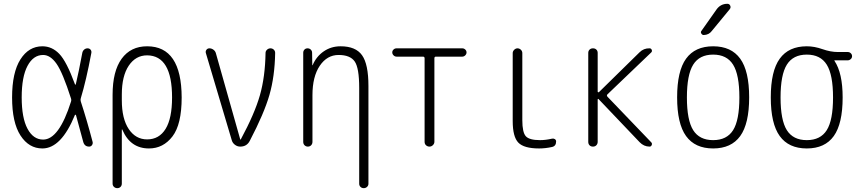

<svg xmlns="http://www.w3.org/2000/svg" viewBox="-20 -775 4540 1015"><path d="M208 -484.4Q156.2 -484.4 125.5 -426.8Q94.7 -369.1 94.7 -260.3Q94.7 -151.4 125.5 -94.2Q156.2 -37.1 208 -37.1Q292 -37.1 355.5 -238.3Q358.4 -246.1 355.5 -253.9Q311.5 -391.6 278.8 -438Q246.1 -484.4 208 -484.4ZM204.1 9.8Q132.8 9.8 88.4 -58.6Q43.9 -127 43.9 -259.8Q43.9 -391.6 87.9 -460.9Q131.8 -530.3 204.1 -530.3Q254.9 -530.3 293.5 -490.2Q332 -450.2 376 -330.1Q378.9 -324.2 380.9 -330.1Q396.5 -395.5 415 -495.1Q417 -505.9 424.8 -512.7Q432.6 -519.5 442.9 -519.5Q453.1 -519.5 459 -512.2Q464.8 -504.9 462.9 -495.1Q435.5 -348.6 407.2 -255.9Q404.3 -247.1 407.2 -238.3Q439.5 -139.6 469.7 -24.4Q471.7 -15.6 466.3 -7.8Q460.9 0 451.2 0Q426.8 0 419.9 -25.4Q391.6 -131.8 381.8 -166Q380.9 -168 378.9 -168.5Q377 -168.9 376 -167Q303.7 9.8 204.1 9.8Z M624 -275.4V-245.1Q624 -147.5 660.6 -92.8Q697.3 -38.1 757.8 -38.1Q821.3 -38.1 855.5 -93.8Q889.6 -149.4 889.6 -259.8Q889.6 -481.4 757.8 -482.4Q697.3 -482.4 660.6 -427.7Q624 -373 624 -275.4ZM575.2 195.3V-273.4Q575.2 -398.4 623 -464.4Q670.9 -530.3 757.8 -530.3Q939.5 -530.3 940.4 -259.8Q940.4 -117.2 891.6 -53.7Q842.8 9.8 767.6 9.8Q668.9 9.8 627 -88.9Q627 -90.8 626 -90.8Q624 -90.8 624 -89.8V195.3Q624 206.1 617.2 212.9Q610.4 219.7 600.1 219.7Q589.8 219.7 582.5 212.9Q575.2 206.1 575.2 195.3Z M1205.1 -34.2 1068.4 -494.1Q1065.4 -503.9 1071.3 -511.7Q1077.1 -519.5 1086.9 -519.5Q1098.6 -519.5 1108.4 -512.2Q1118.2 -504.9 1121.1 -494.1L1250 -38.1Q1250 -37.1 1251 -37.1Q1252.9 -37.1 1252.9 -38.1Q1326.2 -173.8 1354 -271.5Q1381.8 -369.1 1383.8 -495.1Q1383.8 -504.9 1391.6 -512.2Q1399.4 -519.5 1409.7 -519.5Q1419.9 -519.5 1427.2 -512.7Q1434.6 -505.9 1434.6 -495.1Q1432.6 -371.1 1404.3 -272.9Q1376 -174.8 1300.8 -31.2Q1285.2 0 1250 0Q1234.4 0 1221.7 -9.8Q1209 -19.5 1205.1 -34.2Z M1607.4 0Q1597.7 0 1590.3 -6.8Q1583 -13.7 1583 -25.4V-496.1Q1583 -505.9 1589.4 -512.7Q1595.7 -519.5 1606 -519.5Q1616.2 -519.5 1623 -512.7Q1629.9 -505.9 1629.9 -496.1L1630.9 -430.7Q1630.9 -429.7 1631.8 -429.7Q1632.8 -429.7 1632.8 -430.7Q1652.3 -476.6 1691.4 -503.4Q1730.5 -530.3 1780.3 -530.3Q1860.4 -530.3 1894 -482.9Q1927.7 -435.5 1927.7 -320.3V196.3Q1927.7 206.1 1920.4 212.9Q1913.1 219.7 1902.8 219.7Q1892.6 219.7 1885.7 212.9Q1878.9 206.1 1878.9 196.3V-310.5Q1878.9 -416 1855 -450.2Q1831.1 -484.4 1770 -484.4Q1709 -484.4 1670.4 -427.2Q1631.8 -370.1 1631.8 -271.5V-25.4Q1631.8 -14.6 1625 -7.3Q1618.2 0 1607.4 0Z M2076.2 -475.6Q2067.4 -475.6 2060.5 -482.4Q2053.7 -489.3 2053.7 -498Q2053.7 -506.8 2060.5 -513.2Q2067.4 -519.5 2076.2 -519.5H2423.8Q2432.6 -519.5 2439.5 -513.2Q2446.3 -506.8 2446.3 -498Q2446.3 -489.3 2439.5 -482.4Q2432.6 -475.6 2423.8 -475.6H2284.2Q2276.4 -475.6 2276.4 -466.8V-25.4Q2276.4 -15.6 2268.6 -7.8Q2260.7 0 2250 0Q2240.2 0 2232.4 -6.8Q2224.6 -13.7 2224.6 -25.4V-466.8Q2224.6 -475.6 2215.8 -475.6Z M2830.1 9.8Q2750 9.8 2720.2 -21Q2690.4 -51.8 2690.4 -134.8V-494.1Q2690.4 -503.9 2698.2 -511.7Q2706.1 -519.5 2715.8 -519.5Q2725.6 -519.5 2733.4 -512.2Q2741.2 -504.9 2741.2 -494.1V-139.6Q2741.2 -75.2 2759.8 -54.7Q2778.3 -34.2 2835 -34.2Q2864.3 -34.2 2898.4 -42Q2906.2 -43.9 2913.1 -39.6Q2919.9 -35.2 2919.9 -27.3Q2919.9 -2.9 2898.4 2Q2863.3 9.8 2830.1 9.8Z M3089.8 -25.4V-495.1Q3089.8 -505.9 3096.7 -512.7Q3103.5 -519.5 3114.7 -519.5Q3126 -519.5 3132.8 -512.7Q3139.6 -505.9 3139.6 -495.1V-291Q3139.6 -289.1 3141.6 -287.6Q3143.6 -286.1 3146.5 -288.1L3360.4 -498Q3382.8 -520.5 3414.1 -519.5Q3421.9 -519.5 3425.3 -511.7Q3428.7 -503.9 3422.9 -498L3191.4 -276.4Q3185.5 -270.5 3191.4 -263.7L3422.9 -22.5Q3428.7 -16.6 3425.3 -8.3Q3421.9 0 3414.1 0Q3383.8 0 3361.3 -23.4L3144.5 -251Q3143.6 -252.9 3141.6 -252Q3139.6 -251 3139.6 -249V-25.4Q3139.6 -14.6 3132.8 -7.3Q3126 0 3114.7 0Q3103.5 0 3096.7 -6.8Q3089.8 -13.7 3089.8 -25.4Z M3855.5 -433.1Q3822.3 -486.3 3750 -486.3Q3677.7 -486.3 3644.5 -433.1Q3611.3 -379.9 3611.3 -259.8Q3611.3 -139.6 3644.5 -86.9Q3677.7 -34.2 3750 -34.2Q3822.3 -34.2 3855.5 -86.9Q3888.7 -139.6 3888.7 -259.8Q3888.7 -379.9 3855.5 -433.1ZM3893.1 -55.7Q3845.7 9.8 3750 9.8Q3654.3 9.8 3606.9 -55.7Q3559.6 -121.1 3559.6 -260.3Q3559.6 -399.4 3606.9 -464.8Q3654.3 -530.3 3750 -530.3Q3845.7 -530.3 3893.1 -464.8Q3940.4 -399.4 3940.4 -260.3Q3940.4 -121.1 3893.1 -55.7ZM3767.6 -724.6Q3789.1 -754.9 3825.2 -754.9Q3835.9 -754.9 3840.3 -745.1Q3844.7 -735.4 3837.9 -726.6L3742.2 -610.4Q3727.5 -590.8 3700.2 -589.8Q3692.4 -589.8 3687.5 -597.7Q3682.6 -605.5 3688.5 -612.3Z M4350.6 -433.1Q4317.4 -486.3 4245.1 -486.3Q4172.9 -486.3 4139.6 -433.1Q4106.4 -379.9 4106.4 -259.8Q4106.4 -139.6 4139.6 -86.9Q4172.9 -34.2 4245.1 -34.2Q4317.4 -34.2 4350.6 -86.9Q4383.8 -139.6 4383.8 -259.8Q4383.8 -379.9 4350.6 -433.1ZM4245.1 -530.3Q4285.2 -530.3 4328.1 -515.1Q4371.1 -500 4409.2 -500H4461.9Q4470.7 -500 4477.5 -493.7Q4484.4 -487.3 4484.4 -478Q4484.4 -468.8 4477.5 -462.4Q4470.7 -456.1 4461.9 -456.1H4391.6Q4390.6 -456.1 4390.6 -455.1Q4390.6 -454.1 4391.1 -454.1Q4391.6 -454.1 4391.6 -453.1Q4434.6 -388.7 4434.6 -259.8Q4434.6 -121.1 4387.7 -55.7Q4340.8 9.8 4245.1 9.8Q4149.4 9.8 4102.1 -55.7Q4054.7 -121.1 4054.7 -260.3Q4054.7 -399.4 4102.1 -464.8Q4149.4 -530.3 4245.1 -530.3Z"/></svg>

Font: Rounded Mgen+ 1m light
Style: Regular
Weight: 200
Designer: [Source Han Sans]
Ryoko NISHIZUKA  (kana & ideographs); Paul D. Hunt (Latin, Greek & Cyrillic); Wenlong ZHANG  (bopomofo
Version: Version 1.059.20150602